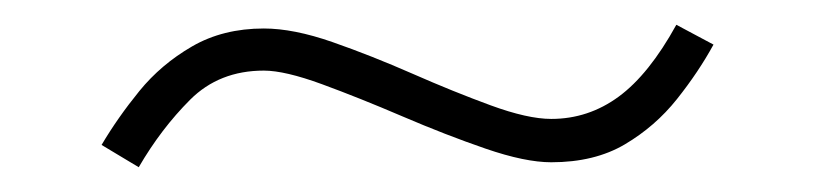

<svg xmlns="http://www.w3.org/2000/svg" viewBox="-20 -416 659 155"><path d="M92 -281 62 -299Q75 -321 92.5 -342.5Q110 -364 135 -378.5Q160 -393 193 -393Q217 -393 248.5 -382Q280 -371 313 -356.5Q346 -342 376 -331Q406 -320 425 -320Q455 -320 479.5 -338Q504 -356 526 -396L556 -380Q544 -358 526.5 -336Q509 -314 484.5 -299.5Q460 -285 425 -285Q404 -285 372 -296Q340 -307 305 -322Q270 -337 240 -348Q210 -359 193 -359Q157 -359 133.5 -335.5Q110 -312 92 -281Z"/></svg>

Font: Zen Kaku Gothic New Light
Style: Regular
Weight: 300
Designer: Yoshimichi Ohira
Foundry: Positype
Version: Version 1.002